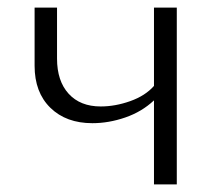

<svg xmlns="http://www.w3.org/2000/svg" viewBox="-20 -485 579 505"><path d="M445 -465V0H385V-221Q353 -191 309.5 -176Q266 -161 223 -161Q154 -161 112.5 -201.5Q71 -242 71 -312V-465H130V-331Q130 -272 160.5 -238.5Q191 -205 245 -205Q283 -205 322.5 -219Q362 -233 385 -259V-465Z"/></svg>

Font: Ysabeau SC Semilight
Style: Regular
Weight: 300
Designer: Christian Thalmann (Catharsis Fonts)
Version: Version 0.003